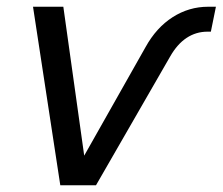

<svg xmlns="http://www.w3.org/2000/svg" viewBox="-20 -550 661 570"><path d="M159 0 78 -530H168L230 -88L412 -410Q444 -468 492.5 -499Q541 -530 598 -530H621L606 -456H596Q562 -456 534 -437.5Q506 -419 485 -382L265 0Z"/></svg>

Font: Geist
Style: Italic
Weight: 400
Italic angle: -12°
Designer: Basement.studio, Andrés Briganti, Mateo Zaragoza
Foundry: Basement.studio, Vercel, Andrés Briganti, Guido Ferreyra, Mateo Zaragoza
Version: Version 1.500